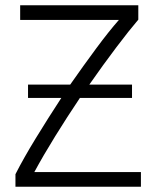

<svg xmlns="http://www.w3.org/2000/svg" viewBox="-20 -713 598 733"><path d="M39 0V-48Q70 -109 116.5 -185Q163 -261 214 -339H87V-390H248Q299 -463 347.5 -528.5Q396 -594 434 -637H57V-693H508V-638Q473 -597 423.5 -531.5Q374 -466 321 -390H484V-339H285Q236 -266 190.5 -192.5Q145 -119 111 -56H518V0Z"/></svg>

Font: Ubuntu Sans Light
Style: Regular
Weight: 300
Designer: Dalton Maag Ltd
Foundry: Dalton Maag Ltd
Version: Version 1.006; ttfautohint (v1.8.4.7-5d5b)